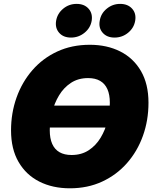

<svg xmlns="http://www.w3.org/2000/svg" viewBox="-20 -972 800 1002"><path d="M642.1 -420.9 623.5 -306.6H177.7L196.3 -420.9ZM344.7 10.7Q254.9 10.7 185.5 -24.2Q116.2 -59.1 76.9 -126.7Q37.6 -194.3 37.6 -291.5Q37.6 -382.3 66.4 -463.1Q95.2 -543.9 149.2 -606Q203.1 -668 278.8 -703.1Q354.5 -738.3 448.7 -738.3Q538.1 -738.3 607.2 -703.6Q676.3 -668.9 715.6 -601.3Q754.9 -533.7 754.9 -436Q754.9 -343.8 725.8 -262.9Q696.8 -182.1 642.6 -120.6Q588.4 -59.1 512.9 -24.2Q437.5 10.7 344.7 10.7ZM353.5 -163.1Q405.3 -163.1 443.1 -188Q481 -212.9 505.4 -253.7Q529.8 -294.4 541.5 -342.3Q553.2 -390.1 553.2 -436Q553.2 -478 540.5 -506.6Q527.8 -535.2 502.7 -549.8Q477.5 -564.5 439.9 -564.5Q388.2 -564.5 350.3 -539.6Q312.5 -514.6 288.1 -474.1Q263.7 -433.6 251.7 -385.7Q239.7 -337.9 239.7 -292Q239.7 -250 252.4 -221.2Q265.1 -192.4 290.5 -177.7Q315.9 -163.1 353.5 -163.1ZM577.6 -775.9Q538.1 -775.9 515.9 -801Q493.7 -826.2 500.5 -863.8Q506.3 -901.4 536.9 -926.5Q567.4 -951.7 606.9 -951.7Q647 -951.7 669.4 -926.8Q691.9 -901.9 685.5 -863.8Q679.2 -826.2 648.4 -801Q617.7 -775.9 577.6 -775.9ZM350.6 -775.9Q310.5 -775.9 288.6 -801Q266.6 -826.2 272.9 -863.8Q279.3 -901.4 309.6 -926.5Q339.8 -951.7 379.9 -951.7Q419.9 -951.7 442.1 -926.8Q464.4 -901.9 458.5 -863.8Q452.1 -826.2 421.1 -801Q390.1 -775.9 350.6 -775.9Z"/></svg>

Font: Inter 24pt Black
Style: Italic
Weight: 900
Italic angle: -9.3988°
Designer: Rasmus Andersson
Foundry: rsms
Version: Version 4.001;git-66647c0bb